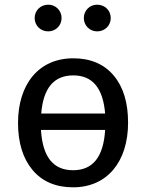

<svg xmlns="http://www.w3.org/2000/svg" viewBox="-20 -788 624 820"><path d="M186 -768C153 -768 128 -743 128 -711C128 -679 153 -654 186 -654C218 -654 243 -679 243 -711C243 -743 218 -768 186 -768ZM395 -768C363 -768 338 -743 338 -711C338 -679 363 -654 395 -654C428 -654 453 -679 453 -711C453 -743 428 -768 395 -768ZM293 -539C145 -539 57 -428 57 -263C57 -178 78 -111 119 -62C160 -13 218 12 292 12C439 12 527 -99 527 -264C527 -349 507 -416 466 -465C425 -514 367 -539 293 -539ZM293 -466C375 -466 420 -412 429 -303H156C165 -412 210 -466 293 -466ZM292 -61C207 -61 162 -118 155 -233H429C422 -118 377 -61 292 -61Z"/></svg>

Font: Fira Sans
Style: Regular
Weight: 400
Designer: Carrois Corporate & Edenspiekermann AG
Foundry: Carrois Corporate GbR & Edenspiekermann AG
Version: Version 4.203